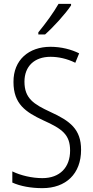

<svg xmlns="http://www.w3.org/2000/svg" viewBox="-20 -967 485 997"><path d="M349 -939V-947H284C257 -900 219 -848 179 -799V-788H214C257 -826 320 -895 349 -939ZM401 -189C401 -296 344 -339 241 -386C155 -426 107 -456 107 -543C107 -623 159 -672 242 -672C282 -672 327 -663 371 -641L391 -690C351 -710 299 -724 242 -724C130 -724 49 -656 50 -541C50 -427 113 -385 205 -342C303 -298 344 -268 344 -185C344 -98 291 -42 200 -42C146 -42 87 -56 44 -77V-19C86 0 141 10 200 10C322 10 401 -64 401 -189Z"/></svg>

Font: Noto Sans Arabic Cond Light
Style: Regular
Weight: 300
Width: 3
Designer: Monotype Design Team, Nadine Chahine, Nizar Qandah and Khaled Hosny
Foundry: Monotype Imaging Inc.
Version: Version 2.012